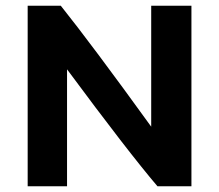

<svg xmlns="http://www.w3.org/2000/svg" viewBox="-20 -653 767 673"><path d="M77 0V-633H193Q301 -498 510 -209V-633H651V0H532Q429 -121 215 -410V0Z"/></svg>

Font: Tajawal ExtraBold
Style: Regular
Weight: 800
Designer: Boutros Fonts
Foundry: Created by Boutros International 2017
Version: Version 1.700